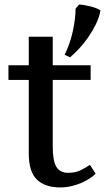

<svg xmlns="http://www.w3.org/2000/svg" viewBox="-20 -811 460 841"><path d="M17 -525H106V-650H211V-525H377V-461H211V-169Q211 -106 227 -80Q243 -54 279 -54Q310 -54 332.5 -65Q355 -76 374 -89L399 -50Q390 -41 374.5 -30.5Q359 -20 339 -11Q319 -2 294.5 4Q270 10 244 10Q177 10 141.5 -24.5Q106 -59 106 -139V-461H17ZM263 -571Q287 -619 299 -674.5Q311 -730 311 -773L326 -791Q334 -791 347 -789Q360 -787 374 -783.5Q388 -780 400.5 -775.5Q413 -771 420 -765Q415 -736 400.5 -706Q386 -676 367 -648.5Q348 -621 326.5 -598Q305 -575 287 -560Z"/></svg>

Font: PT Serif Caption
Style: Regular
Weight: 400
Designer: A.Korolkova, O.Umpeleva, V.Yefimov
Foundry: ParaType Ltd
Version: Version 1.000W OFL